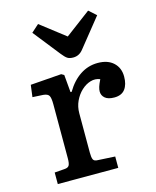

<svg xmlns="http://www.w3.org/2000/svg" viewBox="-119 -882 782 963"><g transform="rotate(-15 272.0 -400.5)"><path d="M60 0V-60L112 -64Q130 -65 136 -75Q142 -85 142 -112V-393Q142 -426 135 -437.5Q128 -449 105 -451L50 -454L58 -516L219 -528L233 -520L241 -429H247Q277 -480 318.5 -507.5Q360 -535 410 -535Q462 -535 491.5 -507.5Q521 -480 521 -435Q521 -394 503 -370Q485 -346 447 -346Q415 -346 399 -359.5Q383 -373 383 -394Q383 -404 387 -417.5Q391 -431 402 -453Q378 -463 352.5 -455.5Q327 -448 305 -427.5Q283 -407 269.5 -378Q256 -349 256 -315V-110Q256 -86 261 -75Q266 -64 285 -64L374 -59V0ZM300 -593Q280 -593 269 -600.5Q258 -608 243 -627L133 -766L172 -801L300 -702L432 -801L470 -767L352 -620Q331 -593 300 -593Z"/></g></svg>

Font: Literata 7pt Medium
Style: Regular
Weight: 500
Designer: Latin by Veronika Burian and Jose Scaglione. Greek by Irene Vlachou. Cyrillic by Vera Evstafieva.
Foundry: TypeTogether
Version: Version 3.002